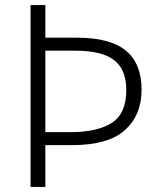

<svg xmlns="http://www.w3.org/2000/svg" viewBox="-20 -734 629 754"><path d="M536 -382Q536 -282 470.5 -223Q405 -164 262 -164H158V0H100V-714H158V-586H282Q413 -586 474.5 -535Q536 -484 536 -382ZM256 -215Q362 -215 419 -251.5Q476 -288 476 -380Q476 -461 428 -498Q380 -535 275 -535H158V-215Z"/></svg>

Font: Noto Sans Arabic Light
Style: Regular
Weight: 300
Designer: Monotype Design Team, Nadine Chahine, Nizar Qandah and Khaled Hosny
Foundry: Monotype Imaging Inc.
Version: Version 2.012; ttfautohint (v1.8.4.7-5d5b)